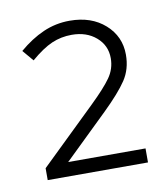

<svg xmlns="http://www.w3.org/2000/svg" viewBox="-52 -750 388 445"><g transform="rotate(-10 142.0 -527.5)"><path d="M26 -350V-378L157 -505Q190 -537 204.5 -557.5Q219 -578 219 -603Q219 -633 196.5 -652.5Q174 -672 139 -672Q114 -672 92 -662.5Q70 -653 42 -629L20 -655Q48 -679 77.5 -692Q107 -705 140 -705Q191 -705 223 -676.5Q255 -648 255 -605Q255 -571 238 -545.5Q221 -520 183 -483L80 -383H262V-350Z"/></g></svg>

Font: Red Hat Display VF
Style: Regular
Weight: 300
Designer: Pentagram, MCKL
Foundry: Pentagram, MCKL
Version: Version 1.023